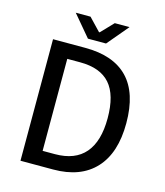

<svg xmlns="http://www.w3.org/2000/svg" viewBox="-120 -909 857 1000"><g transform="rotate(15 308.5 -409.5)"><path d="M85 0V-655.3H258.8Q411.1 -655.3 489 -574.5Q566.9 -493.7 566.9 -331.1Q566.9 -170.4 487.8 -85.2Q408.7 0 261.2 0ZM183.1 -79.6H249.5Q357.4 -79.6 411.9 -143.1Q466.3 -206.5 466.3 -331.1Q466.3 -456.5 413.8 -516.1Q361.3 -575.7 252.4 -575.7H183.1ZM259.8 -705.1 163.6 -819.3H243.2L306.6 -752.9H310.5L374 -819.3H453.6L357.4 -705.1Z"/></g></svg>

Font: Varta Light SemiBold
Style: Regular
Weight: 600
Version: Version 1.004